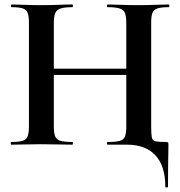

<svg xmlns="http://www.w3.org/2000/svg" viewBox="-20 -645 803 856"><path d="M161 -311V-339H594V-311ZM109 -81V-544Q109 -573 103.4 -587.5Q97.8 -602 81.3 -607.5Q64.9 -613 32 -613Q29 -613 29 -619Q29 -625 32 -625Q58 -625 91.1 -623.5Q124.1 -622 160 -622Q206 -622 240.7 -623.5Q275.5 -625 303 -625Q305 -625 305 -619Q305 -613 303 -613Q267.6 -613 249.8 -607Q232.1 -601 226.1 -586Q220 -571 220 -542V-81Q220 -52 226 -37Q232 -22 250 -17Q268 -12 303 -12Q305 -12 305 -6Q305 0 303 0Q274.3 0 240.1 -1Q206 -2 160 -2Q123.8 -2 89.9 -1Q56 0 30 0Q28 0 28 -6Q28 -12 30 -12Q64 -12 80.5 -17Q97 -22 103 -37Q109 -52 109 -81ZM546 0H460Q457 0 457 -6Q457 -12 460 -12Q496.4 -12 514.1 -17Q531.8 -22 537.4 -37Q543 -52 543 -81V-542Q543 -571 537.4 -586Q531.8 -601 514.1 -607Q496.4 -613 460 -613Q457 -613 457 -619Q457 -625 460 -625Q486.1 -625 519.5 -623.5Q553 -622 599 -622Q635 -622 670.5 -623.5Q706 -625 732 -625Q735 -625 735 -619Q735 -613 732 -613Q699.1 -613 682.2 -607.5Q665.3 -602 659.6 -587.5Q654 -573 654 -544V-81Q654 -47 656.8 -32.5Q659.7 -18 673.4 -15Q687.2 -12 718 -12Q727 -12 729 -10Q731 -8 731 0Q731 17 730.5 37Q730 57 729.5 91.5Q729 126 729 187Q729 191 723 191Q717 191 717 187Q717 95 673 47.5Q629 0 546 0Z"/></svg>

Font: Cormorant Garamond Light
Style: Regular
Weight: 300
Designer: Christian Thalmann (Catharsis Fonts)
Foundry: Catharsis Fonts
Version: Version 4.001